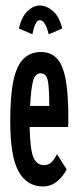

<svg xmlns="http://www.w3.org/2000/svg" viewBox="-20 -664 290 694"><path d="M135 10Q78 10 47.5 -43.5Q17 -97 17 -227Q17 -320 29 -374.5Q41 -429 66 -452.5Q91 -476 128 -476Q163 -476 185 -453.5Q207 -431 217 -378.5Q227 -326 227 -236Q227 -226 227 -219.5Q227 -213 226 -205H87Q89 -124 100.5 -96Q112 -68 138 -67Q156 -67 167 -78.5Q178 -90 186 -107L221 -52Q208 -26 186 -8Q164 10 135 10ZM89 -281H158Q158 -344 153 -371.5Q148 -399 126 -399Q108 -399 100 -372.5Q92 -346 89 -281ZM97 -540 48 -561Q59 -605 80 -624.5Q101 -644 124 -644Q148 -644 171 -624.5Q194 -605 205 -561L156 -540Q144 -591 124 -591Q114 -591 107.5 -576Q101 -561 97 -540Z"/></svg>

Font: Inconsolata UltraCondensed Bold
Style: Regular
Weight: 700
Width: 1
Monospace: yes
Designer: Raph Levien, Cyreal, Brenton Simpson
Foundry: Raph Levien, Cyreal, Google
Version: Version 3.001; ttfautohint (v1.8.2.53-6de2)